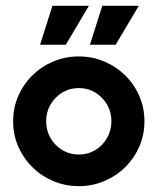

<svg xmlns="http://www.w3.org/2000/svg" viewBox="-20 -624 540 658"><path d="M250 13.9Q203.5 13.9 162.5 -3.5Q121.5 -20.8 90.7 -51.4Q59.8 -81.9 42.4 -122Q25 -162.2 25 -208.3Q25 -254.5 42.4 -294.6Q59.8 -334.8 90.7 -365.3Q121.5 -395.8 162.5 -413.2Q203.5 -430.6 250 -430.6Q296.5 -430.6 337.5 -413.2Q378.5 -395.8 409.3 -365.3Q440.2 -334.8 457.6 -294.6Q475 -254.5 475 -208.3Q475 -162.2 457.6 -122Q440.2 -81.9 409.3 -51.4Q378.5 -20.8 337.5 -3.5Q296.5 13.9 250 13.9ZM250 -94.4Q281.2 -94.4 306.6 -109.7Q331.9 -125 346.9 -151Q361.8 -176.9 361.8 -208.6Q361.8 -240.3 346.7 -265.9Q331.7 -291.5 306.4 -306.9Q281.1 -322.2 249.9 -322.2Q218.8 -322.2 193.5 -306.9Q168.3 -291.5 153.2 -265.9Q138.2 -240.3 138.2 -208.6Q138.2 -176.9 153.1 -151Q168.1 -125 193.4 -109.7Q218.7 -94.4 250 -94.4ZM288.2 -470.8 330.6 -604.2H455.6L376.4 -470.8ZM117.4 -470.8 159.7 -604.2H284.7L205.6 -470.8Z"/></svg>

Font: Afacad Flux
Style: Regular
Weight: 400
Designer: Kristian Moeller
Foundry: Dicotype
Version: Version 1.100